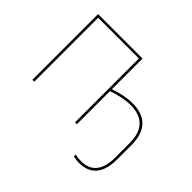

<svg xmlns="http://www.w3.org/2000/svg" viewBox="-188 -976 1447 1447"><g transform="rotate(45 535.5 -252.5)"><path d="M740 167V188C761 192 781 195 803 195C913 195 986 129 986 -24V-181C986 -356 886 -409 770 -409C708 -409 643 -394 584 -373V-700H110V0H130V-681H564V0H584V-353C641 -373 707 -389 769 -389C875 -389 966 -341 966 -181V-24C966 119 899 175 804 175C778 175 759 171 740 167Z"/></g></svg>

Font: Fixel Text Thin
Style: Regular
Weight: 100
Width: 4
Designer: AlfaBravo + MacPaw
Foundry: Kyrylo Tkachov, Marchela Mozhyna, Serhii Makarenko, Maria Weinstein, Zakhar Kryvoshyya
Version: Version 1.211